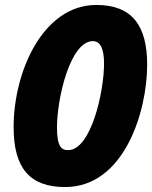

<svg xmlns="http://www.w3.org/2000/svg" viewBox="-20 -745 614 775"><path d="M243 10C480 10 574 -292 574 -484C574 -642 513 -725 369 -725C154 -725 35 -457 35 -232C35 -65 101 10 243 10ZM255 -139C226 -139 210 -156 210 -231C210 -347 263 -579 355 -579C384 -579 400 -550 400 -489C400 -373 347 -139 255 -139Z"/></svg>

Font: Noto Sans ExtraCondensed Black
Style: Italic
Weight: 900
Width: 2
Italic angle: -12°
Designer: Monotype Design Team
Foundry: Monotype Imaging Inc.
Version: Version 2.013